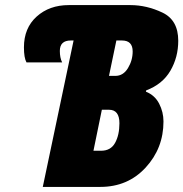

<svg xmlns="http://www.w3.org/2000/svg" viewBox="-20 -734 720 754"><path d="M148 0H374Q482 0 552 -76Q622 -152 622 -257Q622 -294 605 -327Q588 -360 553 -374L554 -379Q618 -403 649 -456Q680 -509 680 -574Q680 -655 618 -684.5Q556 -714 492 -714H250Q174 -714 124 -669Q74 -624 74 -548Q74 -507 84 -489H224Q215 -507 215 -534Q215 -575 258 -575H269ZM408 -436 437 -575H459Q501 -575 501 -532Q501 -497 482.5 -466.5Q464 -436 433 -436ZM347 -142 380 -303H408Q449 -303 449 -250Q449 -204 432 -173Q415 -142 377 -142Z"/></svg>

Font: Noto Sans Display Condensed Black
Style: Italic
Weight: 900
Width: 3
Italic angle: -192°
Designer: Monotype Design Team
Foundry: Monotype Imaging Inc.
Version: Version 1.900